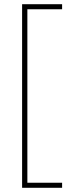

<svg xmlns="http://www.w3.org/2000/svg" viewBox="-20 -734 348 912"><path d="M275 158H85V-714H275V-690H110V134H275Z"/></svg>

Font: Noto Sans Georgian Condensed Thin
Style: Regular
Weight: 100
Width: 3
Designer: Monotype Design Team, Akaki Razmadze
Foundry: Google LLC
Version: Version 2.005; ttfautohint (v1.8.4.7-5d5b)